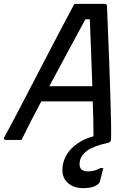

<svg xmlns="http://www.w3.org/2000/svg" viewBox="-39 -726 709 996"><path d="M73 0H-8Q-15 0 -17.5 -4Q-20 -8 -17 -14Q12 -66 48 -135Q84 -204 124 -281Q164 -358 204 -435Q244 -512 281 -582Q318 -652 347 -706H505Q516 -706 516 -693Q522 -557 527.5 -408Q533 -259 537 -100Q538 -75 537.5 -50.5Q537 -26 537 0Q536 4 533 8.5Q530 13 522 15Q447 31 414 55Q381 79 375 111Q366 163 417 163Q452 163 482 146H497Q494 157 490.5 170.5Q487 184 479 216Q475 229 453.5 239.5Q432 250 393 250Q338 250 307 217Q276 184 288 124Q299 73 342 35Q385 -3 446 -19V-24Q446 -68 445 -112Q444 -156 442 -200H175Q147 -147 121 -96.5Q95 -46 73 0ZM404 -626Q362 -548 313.5 -458.5Q265 -369 217 -279H440Q437 -367 433.5 -454Q430 -541 427 -626Z"/></svg>

Font: Recursive Sn Lnr St
Style: Italic
Weight: 400
Italic angle: -15°
Version: Version 1.079;hotconv 1.0.112;makeotfexe 2.5.65598; ttfautoh